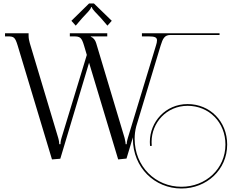

<svg xmlns="http://www.w3.org/2000/svg" viewBox="-20 -911 1331 1108"><path d="M522 -891H494L392 -791L417 -763L454 -806C482 -837 503 -855 506 -870H510C513 -855 535 -837 563 -806L600 -763L625 -791ZM9 -719V-701H24C60 -701 67 -697 82 -648L280 9L328 5L494 -549L662 9L710 4L747.1 -118.9C747 -115.9 747 -112.9 747 -110C747 55.7 872.4 176.8 1027 176.8C1172.2 176.8 1291 69.1 1291 -76.9C1291 -210.9 1191.4 -310.4 1062.8 -310.4C934.7 -310.4 844.8 -207.2 844.8 -92.5C844.8 -81.2 845.6 -74 846.2 -68.4L856.1 -69.6C855.5 -74.9 854.8 -81.7 854.8 -92.5C854.8 -202.1 940.5 -300.4 1062.8 -300.4C1185.9 -300.4 1281 -205.6 1281 -76.9C1281 63.2 1167.2 166.8 1027 166.8C877.9 166.8 757 50.3 757 -110C757 -132.6 759.6 -156.9 766.2 -182L907 -648C919.1 -688 930 -709 962 -709H1247V-719H799V-701H838C874 -701 886 -695 886 -678C886 -670 884 -660 880 -648L719 -119C712 -96 711 -84 711 -80V-79H705V-80C705 -84 704 -95 699 -115L535 -662C530 -680 518 -694 504 -699V-701H599V-719H383V-701H406C442 -701 451 -695 465 -648L481 -594L335 -115C329 -95 329 -84 329 -80V-79H322V-80C322 -84 321 -98 316 -115L152 -662C148 -676 145 -690 145 -705V-716V-719Z"/></svg>

Font: FoglihtenNo04
Style: Regular
Weight: 500
Designer: gluk (gluksza@wp.pl)
Foundry: gluk (gluksza@wp.pl)
Version: Version 0.70